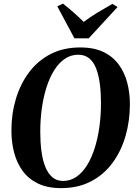

<svg xmlns="http://www.w3.org/2000/svg" viewBox="-20 -1010 736 1042"><path d="M312 11Q237.5 11 185.8 -14.2Q134 -39.5 102.5 -83Q71 -126.5 56.5 -182.2Q42 -238 42 -299.5Q41.5 -389.5 65.5 -471Q89.5 -552.5 136.5 -616Q183.5 -679.5 253.5 -716Q323.5 -752.5 415.5 -752.5Q490.5 -752.5 542 -727.5Q593.5 -702.5 625 -659Q656.5 -615.5 670.8 -560.2Q685 -505 685 -445Q685 -354.5 661.5 -272.5Q638 -190.5 591 -126.5Q544 -62.5 474 -25.8Q404 11 312 11ZM322.5 -28Q361.5 -28 394 -50Q426.5 -72 451.5 -111.8Q476.5 -151.5 493.5 -204.8Q510.5 -258 519.2 -320.2Q528 -382.5 528 -450Q528 -505 522 -552.8Q516 -600.5 502.5 -636.5Q489 -672.5 465 -692.8Q441 -713 404 -713Q365 -713 332.5 -691.2Q300 -669.5 275 -630Q250 -590.5 233 -538Q216 -485.5 207.2 -423.5Q198.5 -361.5 198.5 -294.5Q198.5 -239 204.8 -190.5Q211 -142 225.5 -105.5Q240 -69 263.8 -48.5Q287.5 -28 322.5 -28ZM384 -802 291 -975.5 321.5 -990.5Q351.5 -967 380 -941.8Q408.5 -916.5 434 -891Q469 -917.5 509.5 -942Q550 -966.5 590 -989L618 -972L461.5 -802Z"/></svg>

Font: Merriweather 96pt
Style: Bold Italic
Weight: 700
Italic angle: -7.8°
Version: Version 2.101